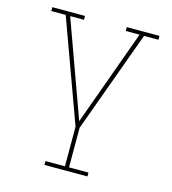

<svg xmlns="http://www.w3.org/2000/svg" viewBox="-109 -610 819 914"><g transform="rotate(15 300.0 -152.5)"><path d="M194 215V196H290V1L107 -501H36V-520H197V-501H129L300 -29L471 -501H403V-520H564V-501H493L310 1V196H406V215Z"/></g></svg>

Font: Iosevka HT Thin Extended
Style: Regular
Weight: 100
Width: 7
Monospace: yes
Designer: Belleve Invis
Foundry: Belleve Invis
Version: Version 32.3.0; ttfautohint (v1.8.4)